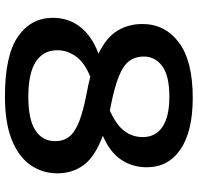

<svg xmlns="http://www.w3.org/2000/svg" viewBox="-32 -758 799 776"><g transform="rotate(90 368.0 -370.5)"><path d="M370.5 9.5Q204 9.5 128.2 -43.2Q52.5 -96 52.5 -184Q52.5 -248.5 90.2 -295.8Q128 -343 197.5 -368.5Q132 -400 104.8 -444.8Q77.5 -489.5 77.5 -546Q77.5 -637 151.8 -693.2Q226 -749.5 376.5 -749.5Q511 -749.5 583.8 -700.2Q656.5 -651 656.5 -563.5Q656.5 -506 626.2 -460.5Q596 -415 529 -386Q613 -355 647 -309.5Q681 -264 681 -202.5Q681 -142 647.8 -94Q614.5 -46 545.8 -18.2Q477 9.5 370.5 9.5ZM414.5 -417Q421 -415.5 427.5 -414.5Q484.5 -440 509.5 -472.5Q534.5 -505 534.5 -548Q534.5 -599.5 493.2 -627.2Q452 -655 372 -655Q286.5 -655 247.8 -626.2Q209 -597.5 209 -551.5Q209 -518.5 226 -494.2Q243 -470 287.5 -451.5Q332 -433 414.5 -417ZM183.5 -202.5Q183.5 -145.5 230 -115.2Q276.5 -85 371.5 -85Q463.5 -85 507.2 -113.5Q551 -142 551 -194Q551 -226.5 533 -250Q515 -273.5 470.8 -290.8Q426.5 -308 349 -322.5Q318 -328 291 -335.5Q234.5 -313 209 -278Q183.5 -243 183.5 -202.5Z"/></g></svg>

Font: Encode Sans Expanded SemiBold
Style: Regular
Weight: 600
Width: 7
Designer: Multiple Designers
Foundry: Impallari Type
Version: Version 3.000; ttfautohint (v1.8.3) -l 8 -r 50 -G 200 -x 14 